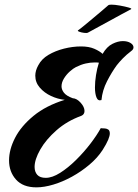

<svg xmlns="http://www.w3.org/2000/svg" viewBox="-20 -806 595 827"><path d="M137 1Q79 1 49 -32.5Q19 -66 19 -115Q19 -162 45 -212.5Q71 -263 124.5 -307Q178 -351 259 -376Q229 -379 200 -392.5Q171 -406 151.5 -428.5Q132 -451 132 -480Q132 -502 145 -525Q159 -552 188.5 -569.5Q218 -587 255.5 -596.5Q293 -606 329 -606Q363 -606 386 -596Q409 -586 422 -574Q440 -605 464 -617Q488 -629 509 -629Q529 -629 542 -621Q555 -613 555 -602Q555 -593 545 -586Q524 -570 509 -554.5Q494 -539 483 -525Q461 -495 441 -456Q421 -417 417 -375Q402 -370 395.5 -386.5Q389 -403 389 -429Q389 -454 393.5 -482.5Q398 -511 406 -536Q402 -537 397 -537Q392 -537 387 -537Q369 -537 349 -532.5Q329 -528 307 -517Q295 -511 280.5 -498Q266 -485 255.5 -468Q245 -451 245 -434Q245 -420 255.5 -406.5Q266 -393 293 -383Q311 -382 327.5 -363.5Q344 -345 344 -328Q344 -313 330 -307Q269 -285 223.5 -245Q178 -205 153.5 -162Q129 -119 129 -87Q129 -66 140.5 -53Q152 -40 177 -40Q205 -40 239 -61.5Q273 -83 307 -116.5Q341 -150 369 -186.5Q397 -223 414 -254Q419 -253 428.5 -253Q438 -253 445.5 -248.5Q453 -244 453 -231Q453 -221 446 -204Q439 -187 422 -160Q400 -126 365 -96.5Q330 -67 290 -45Q250 -23 210 -11Q170 1 137 1ZM358 -665Q354 -663 342 -664.5Q330 -666 321 -669.5Q312 -673 317 -676Q326 -682 344 -697Q362 -712 382.5 -729Q403 -746 420.5 -761Q438 -776 446 -783Q449 -786 460 -786Q474 -786 496.5 -782Q519 -778 534.5 -773.5Q550 -769 544 -766Q532 -760 504.5 -745Q477 -730 446 -713Q415 -696 390 -682.5Q365 -669 358 -665Z"/></svg>

Font: Praise
Style: Regular
Weight: 400
Designer: Robert E. Leuschke
Foundry: Robert E. Leuschke
Version: Version 1.100; ttfautohint (v1.8.3)